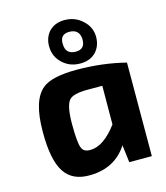

<svg xmlns="http://www.w3.org/2000/svg" viewBox="-114 -847 818 946"><g transform="rotate(-15 295.0 -373.5)"><path d="M235 -566Q198 -600 197 -651Q196 -696 223 -727Q253 -759 303 -759Q356 -759 393 -725Q432 -691 433 -640Q433 -594 406 -564Q376 -532 325 -532Q271 -532 235 -566ZM318 -594Q367 -594 365 -648Q361 -697 311 -697Q263 -697 265 -647Q266 -594 318 -594ZM431 0 420 -89Q357 9 232 12Q139 15 98 -49Q57 -112 58 -256Q58 -415 123 -468Q171 -507 297 -507Q428 -507 547 -477L546 0ZM324 -398Q252 -398 231 -375Q207 -348 207 -254Q207 -160 218 -133Q228 -106 264 -108Q330 -109 399 -201L400 -398Z"/></g></svg>

Font: Taylor Sans Bold LRS
Style: Bold
Weight: 700
Italic angle: -8°
Designer: Natanael Gama
Version: Version 1.001 September 8, 2015